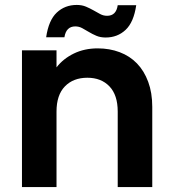

<svg xmlns="http://www.w3.org/2000/svg" viewBox="-20 -758 701 778"><path d="M209 0H69V-554H209V-485Q236 -520 279 -541Q322 -562 376 -562Q424 -562 465 -546.5Q506 -531 535 -501Q564 -471 580.5 -426.5Q597 -382 597 -325V0H457V-306Q457 -373 423.5 -408Q390 -443 334 -443Q277 -443 243 -408Q209 -373 209 -306ZM167 -607Q177 -676 210 -707Q243 -738 291 -738Q312 -738 328.5 -731Q345 -724 359 -716Q373 -708 386 -701Q399 -694 414 -694Q451 -694 457 -737H532Q522 -668 489 -637Q456 -606 408 -606Q387 -606 370.5 -613Q354 -620 340 -628.5Q326 -637 313 -644Q300 -651 285 -651Q248 -651 241 -607Z"/></svg>

Font: Poppins SemiBold
Style: Regular
Weight: 600
Designer: Ninad Kale (Devanagari), Jonny Pinhorn (Latin)
Foundry: Indian Type Foundry
Version: Version 3.002 2017